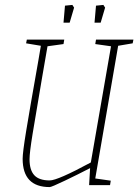

<svg xmlns="http://www.w3.org/2000/svg" viewBox="-20 -752 562 780"><path d="M460 -566 367 -27 430 -18 427 0H342L346 -69Q298 -44 243.5 -18Q189 8 182 8Q72 8 72 -107Q72 -132 86 -218Q100 -304 136 -507L146 -566L86 -576L89 -591H241L238 -573L173 -564L151 -437Q125 -285 112.5 -208.5Q100 -132 100 -105Q100 -61 119.5 -40Q139 -19 182 -19Q214 -19 349 -92L431 -564L367 -573L370 -591H522L519 -576ZM244 -729 274 -732 281 -721 263 -660H238ZM370 -729 400 -732 407 -721 389 -660H364Z"/></svg>

Font: Grenze Thin
Style: Italic
Weight: 250
Italic angle: -10°
Designer: Renata Polastri
Foundry: Omnibus-Type
Version: Version 1.002; ttfautohint (v1.8)